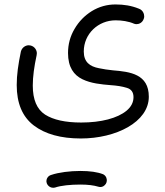

<svg xmlns="http://www.w3.org/2000/svg" viewBox="-20 -387 750 875"><path d="M56.2 0.5C56.2 83.5 82 145 133.8 184.6C185.5 224.1 257.3 244.1 348.6 244.1C508.3 244.1 658.2 169.4 658.2 53.7C658.2 -49.3 572.8 -60.1 495.1 -66.4C472.2 -68.8 450.7 -71.8 430.7 -76.2C389.6 -84 361.8 -104 361.8 -152.3C361.8 -232.9 427.7 -294.4 506.8 -294.4C534.7 -294.4 565.9 -290 591.3 -278.8C595.2 -277.3 599.1 -276.9 602.5 -276.9C613.8 -276.9 629.4 -283.7 635.3 -301.8C636.7 -305.2 637.2 -309.1 637.2 -312.5C637.2 -323.7 631.3 -341.3 612.3 -347.7C578.6 -361.3 544.9 -366.7 506.3 -366.7C467.3 -366.7 431.2 -356.4 398.4 -336.4C365.7 -315.9 339.4 -289.1 319.8 -255.4C299.8 -221.7 290 -185.1 290 -145.5C290 -80.6 316.4 -44.9 355.5 -25.9C394.5 -6.8 441.9 -2.4 483.4 1C512.2 2.9 537.1 6.8 557.6 13.2C578.1 19 588.4 33.2 588.4 55.7C588.4 79.1 578.1 99.6 557.1 117.2C515.6 151.9 440.4 171.4 350.1 171.4C277.8 171.4 223.1 159.2 185.5 135.3C147.9 110.8 129.4 66.9 129.4 2.9C129.4 -38.1 135.7 -83 147 -135.7C147.5 -138.7 147.9 -141.6 147.9 -144.5C147.9 -158.2 138.2 -175.3 119.1 -179.7C116.2 -180.2 113.3 -180.7 110.8 -180.7C97.7 -180.7 80.6 -171.9 75.2 -152.3C63 -93.3 56.2 -45.9 56.2 0.5ZM192.9 447.3C198.2 462.4 211.9 468.8 222.2 468.8C224.6 468.8 227.5 468.3 230.5 467.8C257.3 458.5 301.3 454.1 346.2 454.1C379.9 454.1 407.2 457.5 428.2 463.9C431.6 464.8 434.6 465.3 438 465.3C447.3 465.3 455.6 460.4 462.4 450.7C465.3 445.8 466.8 440.9 466.8 435.5C466.8 429.7 465.8 415.5 450.2 407.2C424.3 397 389.6 392.1 346.2 392.1C299.3 392.1 248 398.4 213.4 410.2C197.3 414.6 191.4 429.2 191.4 439C191.4 441.4 191.9 444.3 192.9 447.3Z"/></svg>

Font: Mikhak
Style: Regular
Weight: 400
Designer: Amin Abedi
Version: Version 3.2